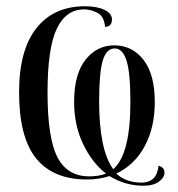

<svg xmlns="http://www.w3.org/2000/svg" viewBox="-20 -564 569 614"><path d="M439 30Q381 30 330 -1Q297 10 258 10Q150 10 95.5 -57.5Q41 -125 41 -269Q41 -404 96.5 -474Q152 -544 252 -544Q290 -544 314 -532.5Q338 -521 338 -502Q338 -479 316 -478Q313 -512 291.5 -523Q270 -534 249 -534Q191 -534 161.5 -472Q132 -410 132 -268Q132 -123 163.5 -61.5Q195 0 266 0Q279 0 293 -2Q307 -4 319 -9Q274 -44 245.5 -104Q217 -164 217 -238Q217 -327 253.5 -373Q290 -419 345 -419Q403 -419 439 -372.5Q475 -326 475 -238Q475 -156 442.5 -96Q410 -36 352 -9Q383 20 433 20Q456 20 470 7Q484 -6 487 -34Q506 -29 506 -12Q506 4 488 17Q470 30 439 30ZM342 -23Q397 -70 397 -238Q397 -332 384.5 -370.5Q372 -409 347 -409Q320 -409 308.5 -370Q297 -331 297 -239Q297 -165 308 -110Q319 -55 342 -23Z"/></svg>

Font: Noto Serif Display ExtraCondensed Medium
Style: Regular
Weight: 500
Width: 2
Designer: Monotype Design Team
Foundry: Monotype Imaging Inc.
Version: Version 2.009